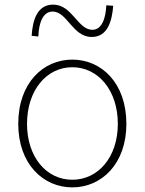

<svg xmlns="http://www.w3.org/2000/svg" viewBox="-20 -798 626 831"><path d="M293 13C419 13 527 -88 527 -262C527 -439 419 -540 293 -540C167 -540 59 -439 59 -262C59 -88 167 13 293 13ZM293 -20C181 -20 97 -118 97 -262C97 -407 181 -507 293 -507C405 -507 490 -407 490 -262C490 -118 405 -20 293 -20ZM377 -638C448 -638 465 -711 470 -773L440 -775C438 -718 420 -669 380 -669C316 -669 293 -778 210 -778C139 -778 121 -707 117 -643L146 -640C148 -700 166 -748 208 -748C271 -748 294 -638 377 -638Z"/></svg>

Font: Harano Aji Gothic KR ExtraLight
Style: Regular
Weight: 250
Foundry: Masamichi Hosoda
Version: HaranoAjiGothicKR-ExtraLight version 20220220;ttx 4.29.1